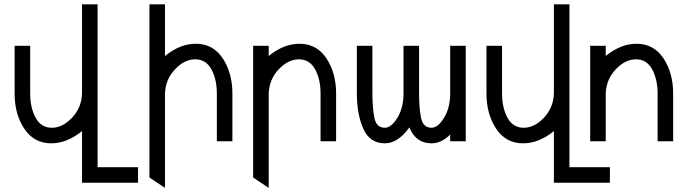

<svg xmlns="http://www.w3.org/2000/svg" viewBox="-20 -665 3238 904"><path d="M629.9 195.3H366.2V-47.9Q295.4 9.8 221.2 9.8Q140.1 9.8 94.5 -58.8Q48.8 -127.4 48.8 -224.6V-449.2H122.1V-224.6Q122.1 -157.7 147.7 -110.6Q173.3 -63.5 224.1 -63.5Q274.4 -63.5 319.1 -110.6Q363.8 -157.7 366.2 -224.6V-644.5H439.5V122.1H629.9Z M756.8 219.7 683.6 170.9V-644.5H756.8V-401.4Q827.6 -459 901.9 -459Q982.9 -459 1028.6 -390.4Q1074.2 -321.8 1074.2 -224.6V0H1001V-224.6Q1001 -291.5 975.3 -338.6Q949.7 -385.7 898.9 -385.7Q848.6 -385.7 804 -338.6Q759.3 -291.5 756.8 -224.6Z M1245.1 219.7 1171.9 170.9V-449.2H1245.1V-401.4Q1315.9 -459 1390.1 -459Q1471.2 -459 1516.8 -390.4Q1562.5 -321.8 1562.5 -224.6V0H1489.3V-224.6Q1489.3 -291.5 1463.6 -338.6Q1438 -385.7 1387.2 -385.7Q1336.9 -385.7 1292.2 -338.6Q1247.6 -291.5 1245.1 -224.6Z M1660.2 -449.2H1733.4V-224.6Q1733.4 -157.7 1742.7 -110.6Q1752 -63.5 1792 -63.5Q1822.3 -63.5 1851.1 -110.6Q1879.9 -157.7 1879.9 -224.6V-449.2H1953.1V-224.6Q1953.1 -157.7 1962.4 -110.6Q1971.7 -63.5 2011.7 -63.5Q2042 -63.5 2070.8 -110.6Q2099.6 -157.7 2099.6 -224.6V-449.2H2172.9V0H2099.6V-31.7Q2058.6 9.8 2011.7 9.8Q1940.9 9.8 1910.2 -58.6L1907.7 -65.4Q1854 9.8 1792 9.8Q1721.2 9.8 1690.7 -58.8Q1660.2 -127.4 1660.2 -224.6Z M2851.6 195.3H2587.9V-47.9Q2517.1 9.8 2442.9 9.8Q2361.8 9.8 2316.2 -58.8Q2270.5 -127.4 2270.5 -224.6V-449.2H2343.8V-224.6Q2343.8 -157.7 2369.4 -110.6Q2395 -63.5 2445.8 -63.5Q2496.1 -63.5 2540.8 -110.6Q2585.4 -157.7 2587.9 -224.6V-644.5H2661.1V122.1H2851.6Z M3149.4 0H3076.2V-224.6Q3076.2 -291.5 3050.5 -338.6Q3024.9 -385.7 2974.1 -385.7Q2923.8 -385.7 2879.2 -338.6Q2834.5 -291.5 2832 -224.6V0H2758.8V-449.2H2832V-401.4Q2902.8 -459 2977.1 -459Q3058.1 -459 3103.8 -390.4Q3149.4 -321.8 3149.4 -224.6Z"/></svg>

Font: Catrinity
Style: Regular
Weight: 400
Designer: Alexander Lange
Foundry: High-Logic / Made with FontCreator
Version: Version 2.090;May 20, 2024;FontCreator 15.0.0.2974 64-bit